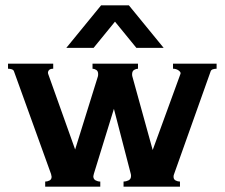

<svg xmlns="http://www.w3.org/2000/svg" viewBox="-20 -698 840 718"><path d="M331 -48 329 -39Q329 -28 337.5 -23.5Q346 -19 355 -19V0H149V-19Q157 -19 165 -23Q173 -27 173 -37Q173 -39 171 -47L32 -432Q30 -437 23.5 -439Q17 -441 10 -441V-460H179V-441Q167 -441 162.5 -435Q158 -429 160 -422L261 -139L346 -412Q347 -415 347 -421Q347 -432 340 -436.5Q333 -441 326 -441V-460H496V-441Q489 -441 481.5 -436.5Q474 -432 474 -420Q474 -415 475 -412L551 -137L655 -422Q657 -428 648 -434.5Q639 -441 627 -441V-460H790V-441Q783 -441 776.5 -439Q770 -437 768 -432L631 -47Q629 -43 629 -37Q629 -27 637 -23Q645 -19 653 -19V0H442V-19Q451 -19 460.5 -23.5Q470 -28 470 -40Q470 -45 469 -48L406 -291ZM462 -678 592 -519H490L410 -617L330 -519H228L358 -678Z"/></svg>

Font: Aoboshi One
Style: Regular
Weight: 400
Designer: IKIMOJI
Foundry: Natsumi Matsuba
Version: Version 1.000; ttfautohint (v1.8.3)